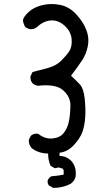

<svg xmlns="http://www.w3.org/2000/svg" viewBox="-20 -785 540 938"><path d="M240 133 219 121Q211 111 213 96Q219 82 232 76Q263 74 291 68V47L287 39L266 33L248 37L227 25Q215 -2 215 -35Q170 -35 135 -61Q119 -79 121 -103L131 -122Q145 -134 166 -132Q199 -105 236 -108.5Q273 -112 291.5 -135.5Q310 -159 316.5 -191.5Q323 -224 324 -268Q325 -312 288.5 -344Q252 -376 166 -366Q150 -368 139 -378Q127 -392 129 -413L139 -433Q178 -443 216 -453.5Q254 -464 278 -487.5Q302 -511 317.5 -533.5Q333 -556 330 -593.5Q327 -631 295.5 -659.5Q264 -688 227.5 -685Q191 -682 160 -652Q144 -640 123 -643L104 -652Q94 -668 92 -686Q94 -702 119.5 -726Q145 -750 187 -760Q229 -770 274 -761Q319 -752 353.5 -714Q388 -676 402.5 -637Q417 -598 409 -559.5Q401 -521 382.5 -492.5Q364 -464 327 -415Q350 -394 369 -374Q388 -354 393.5 -305.5Q399 -257 396.5 -215Q394 -173 383 -141.5Q372 -110 341 -76.5Q310 -43 271 -39V-23Q305 -23 329 2Q356 33 349 80Q343 100 325 113Q287 133 240 133Z"/></svg>

Font: NaniFont Regular
Style: Regular
Weight: 400
Designer: Nanigashitei
Version: Version 1.036